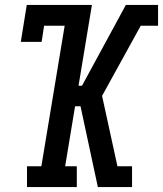

<svg xmlns="http://www.w3.org/2000/svg" viewBox="-20 -755 658 775"><path d="M89 0V-84H147L241 -651H158L148 -586H64L88 -735H351L297 -409H311L488 -735H618V-651H548L392 -368L454 -84H513V0H375L305 -326H283L243 -84H290V0Z"/></svg>

Font: Iosevka Curly Slab MdExObl
Style: Regular
Weight: 500
Width: 7
Italic angle: -9°
Monospace: yes
Designer: Belleve Invis
Foundry: Belleve Invis
Version: Version 11.1.0; ttfautohint (v1.8.3)